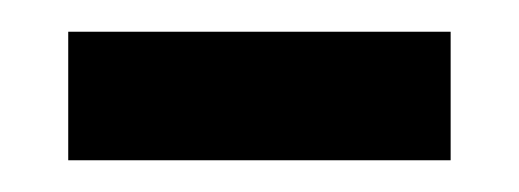

<svg xmlns="http://www.w3.org/2000/svg" viewBox="-20 -333 327 121"><path d="M23 -232H264V-313H23Z"/></svg>

Font: Noto Serif Hebrew SemiCondensed Medium
Style: Regular
Weight: 500
Width: 4
Designer: Monotype Design Team
Foundry: Monotype Imaging Inc.
Version: Version 2.004